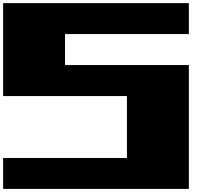

<svg xmlns="http://www.w3.org/2000/svg" viewBox="-20 -1220 1440 1240"><path d="M0 0V-199.7H799.8V-599.6H0V-1199.7H1199.7V-1000H399.9V-799.8H1199.7V0Z"/></svg>

Font: 8-bit HUD
Style: Regular
Weight: 400
Designer: lSPl
Foundry: https://fontstruct.com
Version: Version 1.0